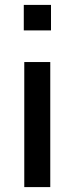

<svg xmlns="http://www.w3.org/2000/svg" viewBox="-20 -763 305 783"><path d="M77 -743V-639H188V-743ZM79 -510V0H185V-510Z"/></svg>

Font: Saira UNSAM Medium
Style: Regular
Weight: 500
Designer: Hector Gatti with collaboration of the Omnibus-Type team
Foundry: Omnibus-Type
Version: Version 0.072;PS 000.072;hotconv 1.0.88;makeotf.lib2.5.64775